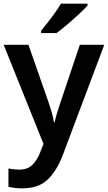

<svg xmlns="http://www.w3.org/2000/svg" viewBox="-20 -786 588 1046"><path d="M0 -542H135L243 -233Q253 -204 261.5 -175Q270 -146 274 -120H278Q282 -142 291.5 -173Q301 -204 311 -233L415 -542H548L322 59Q289 145 239.5 192.5Q190 240 101 240Q76 240 57.5 237.5Q39 235 26 232V132Q36 134 52 136Q68 138 85 138Q131 138 157 111.5Q183 85 199 44L217 -2ZM457 -756Q440 -737 409.5 -708.5Q379 -680 346 -652Q313 -624 288 -606H204V-619Q219 -637 239.5 -663Q260 -689 279.5 -716.5Q299 -744 312 -766H457Z"/></svg>

Font: Noto Sans Lao Looped SemiBold
Style: Regular
Weight: 600
Designer: Mark Frömberg, Ben Mitchell
Foundry: The Fontpad Ltd
Version: Version 1.002; ttfautohint (v1.8.4.7-5d5b)